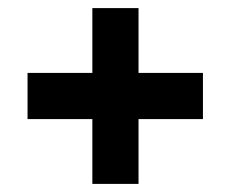

<svg xmlns="http://www.w3.org/2000/svg" viewBox="-20 -513 569 474"><path d="M208 -219H48V-333H208V-493H322V-333H481V-219H322V-59H208Z"/></svg>

Font: D-DIN
Style: DIN-Bold
Weight: 700
Designer: Charles Nix
Foundry: Datto Inc.
Version: Version 1.00